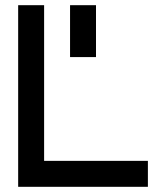

<svg xmlns="http://www.w3.org/2000/svg" viewBox="-20 -720 640 740"><path d="M550 0V-100H150V-700H50V0ZM250 -500H350V-700H250Z"/></svg>

Font: Matrix Sans Video
Style: Regular
Weight: 400
Designer: Brad Neil
Version: Version 1.100